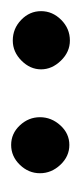

<svg xmlns="http://www.w3.org/2000/svg" viewBox="82 -696 148 353"><g transform="rotate(90 156.5 -520.0)"><path d="M283.5 -556.5Q299 -540 299 -519Q299 -498 283.5 -482Q268 -466 247 -466Q226 -466 211 -482Q196 -498 196 -519Q196 -540 211 -556.5Q226 -573 247 -573Q268 -573 283.5 -556.5ZM55 -469Q33 -469 17 -484.5Q1 -500 1 -521Q1 -542 17 -558Q33 -574 55 -574Q76 -574 92 -557.5Q108 -541 108 -521Q108 -501 92 -485Q76 -469 55 -469Z"/></g></svg>

Font: GFS Neohellenic Rg
Style: Bold
Weight: 700
Designer: Designed by Takis Katsoulidis and George D. Matthiopoulos.
Foundry: Designed by Takis Katsoulidis and George D. Matthiopoulos.
Version: Version 1.0